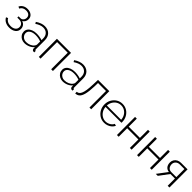

<svg xmlns="http://www.w3.org/2000/svg" viewBox="498 -2208 3898 3898"><g transform="rotate(45 2446.5 -259.5)"><path d="M218 6Q150 6 100 -21.5Q50 -49 25 -98L67 -116Q86 -79 124.5 -58Q163 -37 217 -37Q282 -37 321.5 -67.5Q361 -98 361 -150Q361 -196 330 -225.5Q299 -255 245 -255H192V-292H249Q283 -292 307.5 -320Q332 -348 332 -389Q332 -433 302.5 -459Q273 -485 216 -485Q125 -485 89 -411L50 -431Q72 -477 115 -502.5Q158 -528 217 -528Q289 -528 334 -492Q379 -456 379 -394Q379 -355 360.5 -323.5Q342 -292 311 -276Q357 -262 382.5 -227Q408 -192 408 -144Q408 -75 355 -34.5Q302 6 218 6Z M485 -150Q485 -196 512.5 -231Q540 -266 589.5 -285.5Q639 -305 703 -305Q743 -305 786.5 -298Q830 -291 863 -279V-328Q863 -400 821 -443Q779 -486 707 -486Q668 -486 626 -470Q584 -454 540 -424L519 -460Q621 -529 712 -529Q804 -529 858.5 -474Q913 -419 913 -324V-66Q913 -42 935 -41V0Q916 2 910 1Q891 -1 880.5 -15Q870 -29 869 -44V-85Q833 -40 776.5 -15Q720 10 658 10Q609 10 569.5 -11.5Q530 -33 507.5 -69Q485 -105 485 -150ZM843 -107Q863 -132 863 -154V-240Q791 -268 708 -268Q629 -268 581 -236.5Q533 -205 533 -153Q533 -120 550 -92Q567 -64 597.5 -47Q628 -30 668 -30Q724 -30 771 -51.5Q818 -73 843 -107Z M1065 0V-520H1470V0H1420V-475H1115V0Z M1584 -150Q1584 -196 1611.5 -231Q1639 -266 1688.5 -285.5Q1738 -305 1802 -305Q1842 -305 1885.5 -298Q1929 -291 1962 -279V-328Q1962 -400 1920 -443Q1878 -486 1806 -486Q1767 -486 1725 -470Q1683 -454 1639 -424L1618 -460Q1720 -529 1811 -529Q1903 -529 1957.5 -474Q2012 -419 2012 -324V-66Q2012 -42 2034 -41V0Q2015 2 2009 1Q1990 -1 1979.5 -15Q1969 -29 1968 -44V-85Q1932 -40 1875.5 -15Q1819 10 1757 10Q1708 10 1668.5 -11.5Q1629 -33 1606.5 -69Q1584 -105 1584 -150ZM1942 -107Q1962 -132 1962 -154V-240Q1890 -268 1807 -268Q1728 -268 1680 -236.5Q1632 -205 1632 -153Q1632 -120 1649 -92Q1666 -64 1696.5 -47Q1727 -30 1767 -30Q1823 -30 1870 -51.5Q1917 -73 1942 -107Z M2111 2V-44Q2138 -44 2160 -59.5Q2182 -75 2199 -112Q2216 -149 2226.5 -214.5Q2237 -280 2240 -380L2245 -520H2569V0H2519V-475H2290L2288 -377Q2283 -230 2262 -147.5Q2241 -65 2203 -31.5Q2165 2 2111 2Z M2946 10Q2873 10 2814.5 -27Q2756 -64 2722.5 -126Q2689 -188 2689 -262Q2689 -335 2722 -395.5Q2755 -456 2813 -492.5Q2871 -529 2943 -529Q3017 -529 3074.5 -492.5Q3132 -456 3165 -395Q3198 -334 3198 -262Q3198 -250 3197 -240H2741Q2745 -180 2774 -132.5Q2803 -85 2848.5 -57.5Q2894 -30 2948 -30Q3002 -30 3050 -58Q3098 -86 3117 -130L3161 -118Q3146 -81 3113.5 -52Q3081 -23 3037.5 -6.5Q2994 10 2946 10ZM2739 -279H3150Q3146 -340 3117.5 -387.5Q3089 -435 3044 -461.5Q2999 -488 2944 -488Q2889 -488 2844 -461Q2799 -434 2771 -386.5Q2743 -339 2739 -279Z M3308 0V-520H3358V-289H3679V-520H3729V0H3679V-244H3358V0Z M3885 0V-520H3935V-289H4256V-520H4306V0H4256V-244H3935V0Z M4423 0 4585 -215Q4529 -221 4495.5 -260.5Q4462 -300 4462 -368Q4462 -410 4482.5 -445Q4503 -480 4540.5 -500.5Q4578 -521 4629 -521H4815V0H4765V-208H4636L4480 0ZM4622 -248H4765V-480H4636Q4580 -480 4546 -447.5Q4512 -415 4512 -367Q4512 -318 4539.5 -283Q4567 -248 4622 -248Z"/></g></svg>

Font: Raleway Light
Style: Regular
Weight: 300
Designer: Matt McInerney, Pablo Impallari, Rodrigo Fuenzalida
Foundry: Matt McInerney, Pablo Impallari, Rodrigo Fuenzalida
Version: Version 4.026